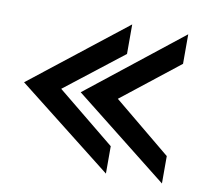

<svg xmlns="http://www.w3.org/2000/svg" viewBox="-62 -592 653 621"><g transform="rotate(10 265.0 -282.0)"><path d="M12 -282 324 -37V-127L134 -282L324 -430V-527ZM198 -282 508 -37V-127L320 -282L508 -430V-527Z"/></g></svg>

Font: Charger Sport
Style: Bd
Weight: 700
Designer: Jasper
Foundry: Cannot Into Space Fonts
Version: Version 1.1